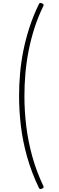

<svg xmlns="http://www.w3.org/2000/svg" viewBox="-20 -1230 409 1329"><path d="M279 -1186Q243 -1112 218.5 -1035.5Q194 -959 178.5 -880.5Q163 -802 156 -723Q149 -644 149 -566Q149 -460 162 -355Q175 -250 203.5 -147Q232 -44 279 55Q284 64 281.5 68Q279 72 270 76Q261 80 257 78.5Q253 77 249 70Q198 -37 168 -143Q138 -249 125 -355Q112 -461 112 -566Q112 -644 119 -723Q126 -802 142 -881Q158 -960 184 -1040.5Q210 -1121 249 -1201Q253 -1209 257 -1210Q261 -1211 270 -1207Q279 -1203 281.5 -1199Q284 -1195 279 -1186Z"/></svg>

Font: Playwrite CL Thin
Style: Regular
Weight: 100
Designer: Veronika Burian, José Scaglione
Foundry: TypeTogether
Version: Version 1.002